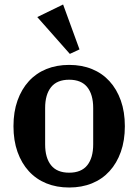

<svg xmlns="http://www.w3.org/2000/svg" viewBox="-20 -823 616 855"><path d="M288 -54Q342 -54 368.5 -87Q395 -120 395 -180V-342Q395 -402 368.5 -435Q342 -468 288 -468Q234 -468 207.5 -435Q181 -402 181 -342V-180Q181 -120 207.5 -87Q234 -54 288 -54ZM288 12Q232 12 186.5 -6.5Q141 -25 108.5 -60.5Q76 -96 58 -146.5Q40 -197 40 -261Q40 -325 58 -375.5Q76 -426 108.5 -461.5Q141 -497 186.5 -515.5Q232 -534 288 -534Q344 -534 389.5 -515.5Q435 -497 467.5 -461.5Q500 -426 518 -375.5Q536 -325 536 -261Q536 -197 518 -146.5Q500 -96 467.5 -60.5Q435 -25 389.5 -6.5Q344 12 288 12ZM146 -747 261 -803 334 -603 291 -583Z"/></svg>

Font: IBM Plex Serif SmBld
Style: Regular
Weight: 600
Designer: Mike Abbink, Paul van der Laan, Pieter van Rosmalen
Foundry: Bold Monday
Version: Version 3.001